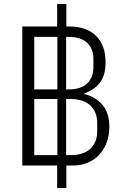

<svg xmlns="http://www.w3.org/2000/svg" viewBox="-20 -831 640 964"><path d="M313 113H267V0H92V-698H267V-811H313V-698H329Q414 -698 462 -651Q510 -604 510 -519Q510 -451 480.5 -414.5Q451 -378 403 -362V-359Q460 -345 494.5 -304.5Q529 -264 529 -194Q529 -152 516 -116.5Q503 -81 479 -55Q455 -29 421.5 -14.5Q388 0 347 0H313ZM268 -382V-646H152V-382ZM312 -382H323Q386 -382 417.5 -412Q449 -442 449 -493V-535Q449 -586 417.5 -616Q386 -646 323 -646H312ZM268 -52V-334H152V-52ZM312 -52H332Q400 -52 434 -84.5Q468 -117 468 -171V-214Q468 -268 434 -301Q400 -334 332 -334H312Z"/></svg>

Font: IBM Plex Mono Light
Style: Regular
Weight: 300
Monospace: yes
Designer: Mike Abbink, Paul van der Laan, Pieter van Rosmalen
Foundry: Bold Monday
Version: Version 2.3